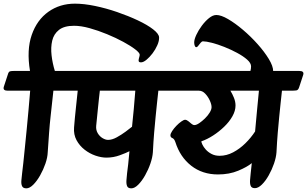

<svg xmlns="http://www.w3.org/2000/svg" viewBox="-76 -1007 1680 1050"><path d="M-55 -533 -33 -600Q-29 -615 -21 -617Q-13 -619 0 -619H88Q69 -734 97.5 -816Q126 -898 188.5 -942.5Q251 -987 334 -987Q383 -987 443.5 -974.5Q504 -962 565 -941Q626 -920 678 -895.5Q730 -871 761.5 -846.5Q793 -822 794 -803Q795 -784 784.5 -760Q774 -736 758 -715Q742 -694 725 -680Q708 -666 695 -666Q687 -666 684.5 -669Q682 -672 682 -676Q682 -683 685 -692.5Q688 -702 688 -708Q688 -718 663.5 -737Q639 -756 598.5 -778Q558 -800 509.5 -820Q461 -840 414 -853Q367 -866 329 -866Q275 -866 246.5 -843.5Q218 -821 209.5 -784.5Q201 -748 206 -704.5Q211 -661 224 -619H328Q356 -619 349 -597L327 -530Q322 -514 312 -512.5Q302 -511 278 -511H216Q212 -476 208.5 -442Q205 -408 200.5 -368.5Q196 -329 192.5 -281.5Q189 -234 185 -174Q184 -146 172.5 -112.5Q161 -79 143.5 -48Q126 -17 106 3Q86 23 68 23Q50 23 44.5 10.5Q39 -2 41 -21.5Q43 -41 45 -60Q48 -80 51.5 -116Q55 -152 60 -199Q65 -246 70 -299Q75 -352 80 -406Q85 -460 89 -511H-34Q-62 -511 -55 -533Z M223 -533 244 -600Q249 -615 257 -617Q265 -619 278 -619H886Q914 -619 907 -597L885 -530Q880 -514 870 -512.5Q860 -511 836 -511H790Q786 -476 782.5 -442Q779 -408 775 -368.5Q771 -329 767 -281.5Q763 -234 760 -174Q758 -146 746.5 -112.5Q735 -79 717.5 -48Q700 -17 680 3Q660 23 642 23Q624 23 619 10.5Q614 -2 615.5 -21.5Q617 -41 619 -60Q622 -78 625 -108.5Q628 -139 632 -180Q615 -171 579.5 -158Q544 -145 506 -145Q478 -145 446 -156Q414 -167 386.5 -188.5Q359 -210 342.5 -240.5Q326 -271 329 -310Q333 -361 339 -416Q345 -471 349 -511H244Q216 -511 223 -533ZM450 -319Q448 -296 458.5 -278.5Q469 -261 485 -251.5Q501 -242 515 -242Q537 -242 562.5 -256Q588 -270 611 -287Q634 -304 646 -314Q651 -360 655.5 -409.5Q660 -459 664 -511H470Q468 -494 465 -466.5Q462 -439 459 -408.5Q456 -378 453.5 -353.5Q451 -329 450 -319Z M781 -533 802 -600Q807 -615 815 -617Q823 -619 836 -619H1561Q1589 -619 1582 -597L1560 -530Q1555 -514 1544.5 -512.5Q1534 -511 1511 -511H1466Q1462 -476 1458.5 -442Q1455 -408 1451 -368.5Q1447 -329 1443 -281.5Q1439 -234 1436 -174Q1434 -146 1422.5 -112.5Q1411 -79 1393.5 -48Q1376 -17 1356 2.5Q1336 22 1318 22Q1300 22 1295 9.5Q1290 -3 1291.5 -22Q1293 -41 1295 -60L1301 -115Q1276 -94 1227 -73.5Q1178 -53 1116 -53Q1031 -53 970 -100.5Q909 -148 883 -230Q877 -248 866.5 -252Q856 -256 856 -267Q856 -276 865.5 -290.5Q875 -305 888.5 -319Q902 -333 915.5 -342.5Q929 -352 936 -352Q944 -352 953 -345Q962 -338 970.5 -330.5Q979 -323 987 -323Q998 -323 1013.5 -333.5Q1029 -344 1044.5 -359Q1060 -374 1070.5 -391Q1081 -408 1081 -421Q1081 -436 1071.5 -457Q1062 -478 1046.5 -494.5Q1031 -511 1012 -511H802Q774 -511 781 -533ZM1025 -234Q1025 -229 1031 -216Q1037 -203 1049.5 -189Q1062 -175 1081 -165Q1100 -155 1125 -155Q1163 -155 1199 -174Q1235 -193 1266 -223.5Q1297 -254 1319 -288Q1325 -349 1330 -407.5Q1335 -466 1340 -511H1184Q1195 -493 1203.5 -472Q1212 -451 1212 -430Q1212 -401 1195 -371Q1178 -341 1150 -314Q1122 -287 1089.5 -266Q1057 -245 1025 -234Z M1293 -617Q1295 -623 1296 -630.5Q1297 -638 1297 -644Q1297 -662 1275.5 -681Q1254 -700 1220.5 -718Q1187 -736 1150.5 -750.5Q1114 -765 1082.5 -773Q1051 -781 1034 -781Q1028 -781 1021 -773Q1014 -765 1008.5 -757Q1003 -749 997 -749Q992 -749 989 -757Q986 -765 986 -775Q986 -791 997.5 -816Q1009 -841 1027.5 -866Q1046 -891 1067 -908Q1088 -925 1107 -925Q1133 -925 1171.5 -902.5Q1210 -880 1252.5 -844Q1295 -808 1332.5 -766Q1370 -724 1394 -684.5Q1418 -645 1418 -617Z"/></svg>

Font: Alkatra SemiBold
Style: Regular
Weight: 600
Designer: Suman Bhandary
Version: Version 1.100;gftools[0.9.22]